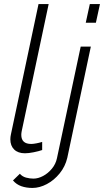

<svg xmlns="http://www.w3.org/2000/svg" viewBox="-20 -750 513 947"><path d="M103 6Q69 6 50 -12.5Q31 -31 31 -63Q31 -75 34 -88L170 -730H220L87 -103Q86 -98 85.5 -93.5Q85 -89 85 -85Q85 -40 134 -40Q144 -40 159.5 -43Q175 -46 188 -50V-10Q171 -4 146 1Q121 6 103 6ZM423 -730H473L453 -638H403ZM140 177Q110 177 85.5 168.5Q61 160 44 140L78 107Q90 121 108.5 126Q127 131 145 131Q168 131 192.5 118Q217 105 236 82Q255 59 261 30L378 -520H428L312 28Q302 71 274.5 105Q247 139 211 158Q175 177 140 177Z"/></svg>

Font: Raleway Light
Style: Italic
Weight: 300
Italic angle: -12°
Designer: Matt McInerney, Pablo Impallari, Rodrigo Fuenzalida
Foundry: Matt McInerney, Pablo Impallari, Rodrigo Fuenzalida
Version: Version 4.026